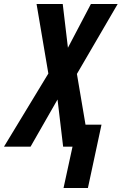

<svg xmlns="http://www.w3.org/2000/svg" viewBox="-78 -734 609 961"><path d="M240 207H362L430 -110H350L307 -364L511 -714H377L262 -495L236 -714H105L164 -366L-58 0H75L210 -236L238 0H285Z"/></svg>

Font: Noto Sans ExtraCondensed
Style: Bold Italic
Weight: 700
Width: 2
Italic angle: -12°
Designer: Monotype Design Team
Foundry: Monotype Imaging Inc.
Version: Version 2.013